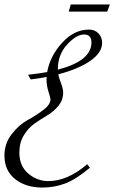

<svg xmlns="http://www.w3.org/2000/svg" viewBox="-45 -834 514 863"><path d="M93 -477 81 -498Q127 -503 167 -510Q180 -582 234 -641.5Q288 -701 355 -701Q381 -701 397.5 -684Q414 -667 414 -641Q414 -598 361.5 -561Q309 -524 217 -500Q219 -487 229 -460.5Q239 -434 239 -418Q239 -385 218.5 -359.5Q198 -334 169 -316.5Q140 -299 111.5 -279.5Q83 -260 62.5 -226.5Q42 -193 42 -148Q42 -88 82 -54Q122 -20 172 -20Q259 -20 347 -96L359 -80Q297 -28 248.5 -9.5Q200 9 145 9Q71 9 23 -29Q-25 -67 -25 -135Q-25 -189 7.5 -231Q40 -273 78.5 -294Q117 -315 149.5 -339.5Q182 -364 182 -388Q182 -393 173 -421.5Q164 -450 164 -478Q164 -484 165 -488Q121 -480 93 -477ZM215 -523V-521Q366 -560 366 -643Q366 -679 333 -679Q298 -679 256.5 -633.5Q215 -588 215 -523ZM437 -782H264L273 -814H449Z"/></svg>

Font: Dynalight
Style: Regular
Weight: 400
Designer: Astigmatic (AOETI)
Foundry: Astigmatic (AOETI)
Version: Version 1.000